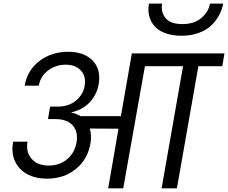

<svg xmlns="http://www.w3.org/2000/svg" viewBox="-20 -1033 1251 1053"><path d="M294.9 -448.2Q356.9 -448.2 396.5 -481.4Q436 -514.6 443.8 -560.1Q453.6 -614.3 423.6 -646.2Q393.6 -678.2 340.8 -678.2Q286.1 -678.2 243.7 -646.5Q201.2 -614.7 192.9 -563H115.2Q129.9 -647.9 196.3 -698.5Q262.7 -749 354 -749Q441.9 -749 488.5 -700.4Q535.2 -651.9 521 -570.8Q510.7 -513.2 472.4 -472.4Q434.1 -431.6 372.1 -417L371.1 -415Q395 -411.6 421.9 -396H643.1L703.1 -740.2H1210.9L1199.2 -669.9H1067.9L950.2 0H866.2L983.9 -669.9H774.9L655.8 0H573.2L629.9 -327.1L472.2 -328.1Q483.9 -290.5 476.1 -246.1Q460.4 -158.2 395.5 -105.7Q330.6 -53.2 238.8 -53.2Q140.6 -53.2 88.4 -109.4Q36.1 -165.5 51.8 -255.9H130.9Q121.1 -198.7 153.6 -161.9Q186 -125 246.1 -125Q307.1 -125 348.6 -160.2Q390.1 -195.3 399.9 -252.9Q407.7 -295.4 391.1 -328.1H388.2V-333Q358.4 -379.9 283.2 -379.9H243.2L254.9 -448.2ZM975.1 -836.9Q923.8 -836.9 885.3 -851.6Q846.7 -866.2 825.9 -891.1Q805.2 -916 797.9 -947.3Q790.5 -978.5 796.9 -1013.2H869.1Q860.8 -967.3 887.9 -934.1Q915 -900.9 980 -900.9Q1044.4 -900.9 1084 -934.1Q1123.5 -967.3 1131.8 -1013.2H1204.1Q1197.3 -978 1180.4 -947.3Q1163.6 -916.5 1136.5 -891.4Q1109.4 -866.2 1067.6 -851.6Q1025.9 -836.9 975.1 -836.9Z"/></svg>

Font: SVN-Poppins
Style: Italic
Weight: 400
Italic angle: -10°
Designer: Ninad Kale (Devanagari), Jonny Pinhorn (Latin)
Foundry: Indian Type Foundry
Version: Version 3.002 2017